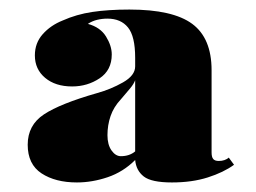

<svg xmlns="http://www.w3.org/2000/svg" viewBox="-20 -742 535 402"><path d="M251 -722Q342 -722 382.5 -692Q423 -662 423 -595V-423Q423 -413 426.5 -409Q430 -405 438 -405Q451 -405 459 -412L470 -397Q448 -381 415 -370.5Q382 -360 340 -360Q297 -360 281 -372.5Q265 -385 263 -407Q238 -382 205.5 -371Q173 -360 141 -360Q96 -360 67 -379Q38 -398 38 -439Q38 -480 72 -502.5Q106 -525 183 -547Q212 -555 237.5 -569.5Q263 -584 263 -603V-621Q263 -666 248 -684.5Q233 -703 205 -703Q194 -703 183.5 -700.5Q173 -698 164 -692Q190 -685 202 -665.5Q214 -646 214 -628Q214 -595 188.5 -578Q163 -561 131 -561Q96 -561 74.5 -579Q53 -597 53 -626Q53 -652 69.5 -670.5Q86 -689 111 -699Q140 -712 173.5 -717Q207 -722 251 -722ZM263 -574Q260 -566 252.5 -557Q245 -548 233 -534Q218 -518 211.5 -499Q205 -480 205 -459Q205 -439 213.5 -427Q222 -415 233 -415Q251 -415 263 -425Z"/></svg>

Font: Playfair Display Black
Style: Regular
Weight: 900
Designer: Claus Eggers Sørensen
Foundry: Claus Eggers Sørensen
Version: Version 1.203